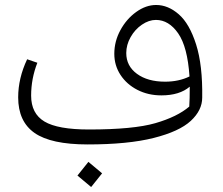

<svg xmlns="http://www.w3.org/2000/svg" viewBox="-20 -567 896 771"><path d="M792 -175Q792 -124 746 -81.5Q700 -39 597 -13Q494 13 332 13Q185 13 119 -33Q53 -79 53 -176Q53 -253 89 -329L130 -315Q105 -251 105 -183Q105 -111 158.5 -79Q212 -47 337 -47Q516 -47 604 -72.5Q692 -98 740 -139Q742 -168 742 -219Q701 -184 628 -184Q575 -184 532 -206Q489 -228 464 -266Q439 -304 439 -351Q439 -401 463.5 -446Q488 -491 527 -519Q566 -547 607 -547Q655 -547 698 -509.5Q741 -472 767.5 -388.5Q794 -305 792 -175ZM741 -260Q733 -379 695.5 -433Q658 -487 606 -487Q578 -487 550 -468Q522 -449 504.5 -418Q487 -387 487 -354Q487 -302 530 -270.5Q573 -239 643 -239Q698 -239 741 -260ZM291 138 335 83 390 129 346 184Z"/></svg>

Font: FiraGO Light
Style: Italic
Weight: 300
Italic angle: -8°
Designer: bBox Type GmbH
Foundry: bBox Type GmbH
Version: Version 1.001